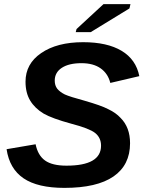

<svg xmlns="http://www.w3.org/2000/svg" viewBox="-20 -903 707 933"><path d="M293 10Q163 10 94.5 -36.5Q26 -83 12 -178L153 -202Q164 -148 199 -123Q234 -98 303 -98Q471 -98 471 -195Q471 -234 442 -257Q414 -279 326 -302Q234 -327 192 -351Q149 -377 126.5 -414.5Q104 -452 104 -506Q104 -593 180 -645Q257 -698 384 -698Q501 -698 571 -656Q641 -614 657 -533L516 -500Q505 -545 469.5 -570.5Q434 -596 376 -596Q315 -596 280.5 -573.5Q246 -551 246 -511Q246 -488 258 -472Q271 -456 295 -444Q319 -433 393 -413Q431 -402 459.5 -392Q488 -382 507 -372Q543 -355 566 -330Q612 -284 612 -207Q612 -101 531.5 -45.5Q451 10 293 10ZM348 -747 352 -762 483 -883H614L609 -862L421 -747Z"/></svg>

Font: Libra Sans Modern
Style: Bold Italic
Weight: 700
Italic angle: -12°
Foundry: Stefan Peev, Context Ltd
Version: Version 1.000